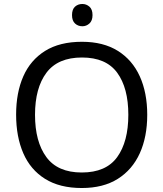

<svg xmlns="http://www.w3.org/2000/svg" viewBox="-20 -935 821 965"><path d="M720 -358Q720 -247 682.5 -164.5Q645 -82 572 -36Q499 10 391 10Q280 10 206.5 -36Q133 -82 97 -165Q61 -248 61 -359Q61 -469 97 -551Q133 -633 206.5 -679Q280 -725 392 -725Q499 -725 572 -679.5Q645 -634 682.5 -551.5Q720 -469 720 -358ZM156 -358Q156 -223 213 -145.5Q270 -68 391 -68Q513 -68 569 -145.5Q625 -223 625 -358Q625 -493 569 -569.5Q513 -646 392 -646Q271 -646 213.5 -569.5Q156 -493 156 -358ZM394 -915Q414 -915 429.5 -901.5Q445 -888 445 -859Q445 -831 429.5 -817Q414 -803 394 -803Q372 -803 357 -817Q342 -831 342 -859Q342 -888 357 -901.5Q372 -915 394 -915Z"/></svg>

Font: Noto IKEA Simplified Chinese
Style: Regular
Weight: 400
Designer: Monotype Design Team
Foundry: Monotype Imaging Inc.
Version: Version 1.100